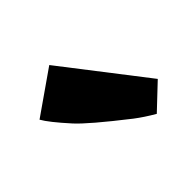

<svg xmlns="http://www.w3.org/2000/svg" viewBox="-72 -863 402 402"><g transform="rotate(-45 129.0 -661.5)"><path d="M192.9 -545.4Q169.4 -559.1 151.4 -572.8Q75.7 -631.8 53.7 -656.2Q20.5 -692.9 10.7 -710.4L106 -776.9L246.1 -595.7Z"/></g></svg>

Font: Passero One
Style: Regular
Weight: 400
Designer: Viktoriya Grabowska
Foundry: Viktoriya Grabowska
Version: Version 1.003